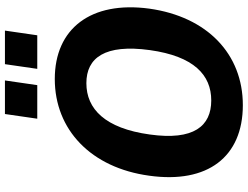

<svg xmlns="http://www.w3.org/2000/svg" viewBox="-133 -861 1004 778"><g transform="rotate(-90 369.0 -472.0)"><path d="M332 10C539 10 690 -134 723 -369C755 -606 642 -752 438 -752C232 -752 78 -605 46 -369C13 -133 122 10 332 10ZM296 -954 277 -823H413L432 -954ZM498 -954 479 -823H615L634 -954ZM351 -118C247 -118 188 -189 213 -367C238 -549 317 -624 421 -624C524 -624 580 -549 555 -367C530 -188 454 -118 351 -118Z"/></g></svg>

Font: Cheyenne Sans
Style: Bold Italic
Weight: 700
Italic angle: -8.13011°
Designer: The Public Sans project authors (U.S. Web Design System), Libre Franklin designed by Pablo Impallari and Rodrigo Fuenzal
Foundry: The Cheyenne Sans Project Authors
Version: Version 2.007